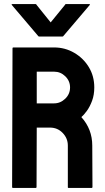

<svg xmlns="http://www.w3.org/2000/svg" viewBox="-20 -931 522 951"><path d="M44 0Q40 0 40 -5L42 -692Q42 -696 46 -696H248Q302 -696 347.5 -669.5Q393 -643 420 -598.5Q447 -554 447 -498Q447 -461 436 -431.5Q425 -402 410 -381.5Q395 -361 383 -351Q437 -291 437 -210L438 -5Q438 0 433 0H320Q316 0 316 -3V-210Q316 -246 290.5 -272.5Q265 -299 228 -299H162L161 -5Q161 0 157 0ZM162 -419H248Q279 -419 303 -442Q327 -465 327 -498Q327 -530 303.5 -553Q280 -576 248 -576H162ZM174 -750Q170 -750 168 -754L38 -907Q36 -911 42 -911H156Q160 -911 161 -907L231 -820L302 -907Q303 -911 307 -911H421Q427 -911 425 -907L295 -754Q293 -750 289 -750Z"/></svg>

Font: Staatliches
Style: Regular
Weight: 400
Designer: Brian LaRossa & Erica Carras
Foundry: Type Brut Foundry
Version: Version 1.000; ttfautohint (v1.8.2) -l 8 -r 50 -G 200 -x 14 